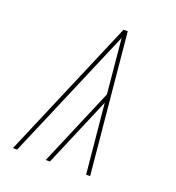

<svg xmlns="http://www.w3.org/2000/svg" viewBox="-133 -841 866 947"><g transform="rotate(20 300.0 -367.5)"><path d="M41 0 354 -735H376L446 0H425L390 -365L235 0H213L386 -407L359 -694L63 0Z"/></g></svg>

Font: Iosevka SS04 Th Ex Obl
Style: Regular
Weight: 100
Width: 7
Italic angle: -9°
Monospace: yes
Designer: Belleve Invis
Foundry: Belleve Invis
Version: Version 19.0.0; ttfautohint (v1.8.4)